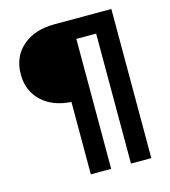

<svg xmlns="http://www.w3.org/2000/svg" viewBox="-103 -763 749 846"><g transform="rotate(-15 271.5 -340.0)"><path d="M390.1 0V-592.8H299.8V0H207V-330.1Q123 -335.4 73 -382.3Q22.9 -429.2 22.9 -504.9Q22.9 -585 77.9 -632.6Q132.8 -680.2 224.1 -680.2H482.9V0Z"/></g></svg>

Font: TASA Orbiter Deck SemiBold
Style: Regular
Weight: 600
Designer: Weizhong Zhang
Version: Version 1.000;Glyphs 3.1.2 (3151)